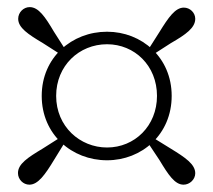

<svg xmlns="http://www.w3.org/2000/svg" viewBox="-20 -626 591 532"><path d="M398.6 -471.2 453.6 -506.6C494.8 -530.3 521 -548.9 521 -573.9C521 -590.8 506.5 -604.9 489.4 -604.9C465.4 -604.9 446.8 -577.7 421.8 -537.3L386.9 -482.4ZM135.6 -360.3C135.6 -443.9 199.2 -503.4 276.6 -503.4C353 -503.4 415 -443.9 415 -360.3C415 -277.1 353 -217.3 276.6 -217.3C201.8 -217.3 135.6 -275.3 135.6 -360.3ZM95.6 -360.3C95.6 -253.4 179.1 -181.9 276.6 -181.9C372.9 -181.9 455.7 -253.4 455.7 -360.3C455.7 -466.8 372.9 -538.1 276.6 -538.1C179.1 -538.1 95.6 -466.8 95.6 -360.3ZM164.1 -483.9 129.5 -538.1C105 -579.5 86.9 -606.3 62.2 -606.3C45.3 -606.3 30.4 -591.8 30.4 -573.9C30.4 -549.2 57.6 -531.1 98.8 -506.6L152.9 -472ZM152.1 -248.4 98 -214.1C56.6 -189.3 29.8 -171.7 29.8 -146.5C29.8 -128.8 44.3 -114.3 61.4 -114.3C85.4 -114.3 105 -142.1 129.5 -182.5L163.9 -238.5ZM385.9 -236.5 421.8 -182.5C446.6 -141.3 464.4 -114.3 488.6 -114.3C505.7 -114.3 521 -128.8 521 -145.9C521 -170.7 493.8 -189.3 453.3 -214.1L397.8 -248.4Z"/></svg>

Font: Source Han Serif TW VF
Style: Regular
Weight: 250
Designer: Ryoko NISHIZUKA 西塚涼子 (kana & ideographs); Frank Grießhammer (Latin, Greek & Cyrillic); Wenlong ZHANG 张文龙 (bopomofo); San
Foundry: Adobe
Version: Version 2.002;hotconv 1.1.0;makeotfexe 2.6.0